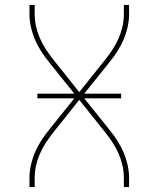

<svg xmlns="http://www.w3.org/2000/svg" viewBox="-20 -755 640 775"><path d="M99 0V-37Q99 -63 105 -89.5Q111 -116 121.5 -140.5Q132 -165 146.5 -187.5Q161 -210 178 -231L280 -358H131V-377H280L178 -504Q161 -525 146.5 -547.5Q132 -570 121.5 -594.5Q111 -619 105 -645.5Q99 -672 99 -698V-735H120V-698Q120 -673 125.5 -648.5Q131 -624 141 -601Q151 -578 164.5 -557Q178 -536 194 -516L300 -383L406 -516Q422 -536 435.5 -557Q449 -578 459 -601Q469 -624 474.5 -648.5Q480 -673 480 -698V-735H501V-698Q501 -672 495 -645.5Q489 -619 478.5 -594.5Q468 -570 453.5 -547.5Q439 -525 422 -504L320 -377H469V-358H320L422 -231Q439 -210 453.5 -187.5Q468 -165 478.5 -140.5Q489 -116 495 -89.5Q501 -63 501 -37V0H480V-37Q480 -62 474.5 -86.5Q469 -111 459 -134Q449 -157 435.5 -178Q422 -199 406 -219L300 -352L194 -219Q178 -199 164.5 -178Q151 -157 141 -134Q131 -111 125.5 -86.5Q120 -62 120 -37V0Z"/></svg>

Font: Iosevka Curly Thin Extended
Style: Regular
Weight: 100
Width: 7
Monospace: yes
Designer: Belleve Invis
Foundry: Belleve Invis
Version: Version 11.1.0; ttfautohint (v1.8.3)